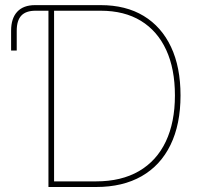

<svg xmlns="http://www.w3.org/2000/svg" viewBox="-20 -748 797 768"><path d="M24.4 -545.9V-625Q24.4 -674.8 49.1 -701.2Q73.7 -727.5 120.1 -727.5H173.8V-705.1H122.1Q83.5 -705.1 65.2 -685.5Q46.9 -666 46.9 -625V-545.9ZM364.3 0H185.5V-22.5H364.3Q465.3 -22.5 535.9 -63.5Q606.4 -104.5 643.1 -181.6Q679.7 -258.8 679.7 -366.2Q679.7 -472.7 644.8 -548.3Q609.9 -624 543.7 -664.6Q477.5 -705.1 382.8 -705.1H185.5V-727.5H382.8Q483.4 -727.5 554.7 -684.3Q626 -641.1 664.1 -560.3Q702.1 -479.5 702.1 -366.2Q702.1 -250.5 662.1 -168.5Q622.1 -86.4 546.6 -43.2Q471.2 0 364.3 0ZM196.3 -727.5V0H173.8V-727.5Z"/></svg>

Font: Inter 24pt Thin
Style: Regular
Weight: 250
Designer: Rasmus Andersson
Foundry: rsms
Version: Version 4.001;git-66647c0bb